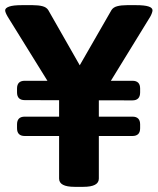

<svg xmlns="http://www.w3.org/2000/svg" viewBox="-26 -722 611 744"><path d="M70 -334Q40 -334 40 -364V-379Q40 -409 70 -409H487Q517 -409 517 -379V-364Q517 -333 487 -333ZM70 -195Q40 -195 40 -225V-240Q40 -270 70 -270H487Q517 -270 517 -240V-225Q517 -195 487 -195ZM466 -702H502Q565 -702 565 -682Q565 -678 562.5 -671Q560 -664 556 -657L357 -333V-30Q357 2 297 2H263Q203 2 203 -30V-336L4 -657Q-6 -674 -6 -682Q-6 -691 9.5 -696.5Q25 -702 58 -702H101Q123 -702 138.5 -698Q154 -694 161 -683L283 -469L406 -683Q413 -694 428.5 -698Q444 -702 466 -702Z"/></svg>

Font: Asap VF Beta
Style: Regular
Weight: 400
Designer: Pablo Cosgaya
Foundry: Pablo Cosgaya
Version: Version 1.007